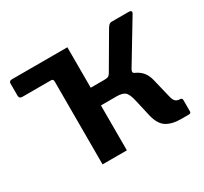

<svg xmlns="http://www.w3.org/2000/svg" viewBox="-114 -692 910 855"><g transform="rotate(-30 341.0 -265.0)"><path d="M190 0V-530H315V-322H409L457 -294Q508 -291 537 -270.5Q566 -250 575 -211L599 -112Q604 -92 612.5 -85.5Q621 -79 633 -79Q645 -79 645 -68V-11Q645 -5 642.5 -2.5Q640 0 634 0H591Q548 0 520 -17.5Q492 -35 480 -83L460 -171Q451 -211 437 -221Q423 -231 396 -231H315V0ZM190 -303V-426Q190 -439 179 -439H31Q15 -439 15 -454V-517Q15 -530 30 -530H239L292 -428V-306ZM384 -270V-322Q403 -322 409 -327.5Q415 -333 422 -346L519 -512Q524 -520 529.5 -525Q535 -530 545 -530H631Q640 -530 643 -525.5Q646 -521 640 -512L514 -303Q510 -296 510 -290.5Q510 -285 518 -281Z"/></g></svg>

Font: Libre Franklin SemiBold
Style: Regular
Weight: 600
Designer: Pablo Impallari, Rodrigo Fuenzalida, Nhung Nguyen
Foundry: Impallari Type
Version: Version 3.000